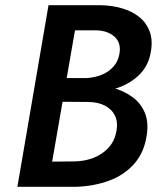

<svg xmlns="http://www.w3.org/2000/svg" viewBox="-20 -720 623 740"><path d="M198 -362H320Q380 -363 432.5 -381Q485 -399 519.5 -434.5Q554 -470 562 -524Q569 -568 556 -601Q543 -634 515.5 -655.5Q488 -677 450 -688Q412 -699 367 -700H167L47 0H272Q341 -2 400 -23.5Q459 -45 498 -89.5Q537 -134 546 -202Q553 -251 537.5 -287Q522 -323 490.5 -346Q459 -369 416.5 -381Q374 -393 328 -393H202L192 -328L319 -327Q356 -327 383 -313.5Q410 -300 422.5 -275.5Q435 -251 429 -215Q422 -177 399 -151.5Q376 -126 342.5 -112.5Q309 -99 270 -98L181 -97L269 -603H354Q398 -601 423 -577Q448 -553 440 -511Q435 -483 416.5 -462.5Q398 -442 371.5 -431.5Q345 -421 313 -419H207Z"/></svg>

Font: Jost Medium
Style: Italic
Weight: 500
Italic angle: -5°
Version: Version 3.710